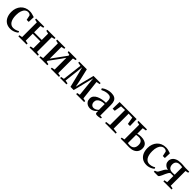

<svg xmlns="http://www.w3.org/2000/svg" viewBox="513 -2262 3997 3997"><g transform="rotate(45 2511.0 -264.0)"><path d="M261.5 11Q184.5 11 132 -23.2Q79.5 -57.5 52.8 -117.8Q26 -178 26 -255.5Q25.5 -316 44 -367.5Q62.5 -419 97 -457.5Q131.5 -496 180.5 -517.5Q229.5 -539 290.5 -539Q324.5 -539 352.5 -532.5Q380.5 -526 401.5 -518.5Q422.5 -511 435 -508L430 -364.5H370L348.5 -465.5Q347 -474 338.2 -482.2Q329.5 -490.5 314.2 -496.2Q299 -502 276.5 -502Q239.5 -502 209.2 -477Q179 -452 160.8 -402.5Q142.5 -353 142.5 -278.5Q142.5 -221 153 -177.2Q163.5 -133.5 183.2 -104.2Q203 -75 230.8 -60.2Q258.5 -45.5 292.5 -45.5Q318 -45.5 343 -51.5Q368 -57.5 389 -67Q410 -76.5 424 -86.5L438 -57Q422.5 -41 394.8 -25.2Q367 -9.5 332.5 0.8Q298 11 261.5 11Z M490 0V-31L556.5 -44V-477L490.5 -492V-522.5H730.5V-492L663 -477V-290.5H888.5V-477L820.5 -492V-522.5H1060.5V-492L995 -477V-44L1061.5 -31V0H820V-31L888.5 -44V-249.5H663V-44L731.5 -31V0Z M1109.5 0V-31L1175.5 -44V-477L1110.5 -492V-522.5H1350.5V-492L1281 -477V-131.5L1337.5 -211L1513.5 -452.5V-477L1450 -492V-522.5H1684V-492L1619.5 -477V-44L1685.5 -31V0H1444.5V-31L1513.5 -44V-391.5L1455.5 -307L1281 -69V-43.5L1342 -31V0Z M1718.5 0V-31L1786.5 -44L1838.5 -478.5L1760.5 -492.5V-522.5H1983.5L2048.5 -241.5L2077 -102.5L2108.5 -241.5L2179.5 -522.5H2390V-492L2312.5 -478L2361.5 -44L2426.5 -31V0H2191V-31L2255.5 -44L2227 -321L2211 -483L2170.5 -321.5L2096 -23H2001.5L1927.5 -322L1885.5 -483L1868.5 -321.5L1836.5 -44L1906 -31V0Z M2604 9.5Q2565 9.5 2531 -6.5Q2497 -22.5 2476 -54.8Q2455 -87 2455 -135Q2455 -182.5 2482.2 -216Q2509.5 -249.5 2554.2 -270.2Q2599 -291 2652.5 -300.8Q2706 -310.5 2758.5 -310.5V-357.5Q2758.5 -395 2750 -420.5Q2741.5 -446 2720.2 -459.2Q2699 -472.5 2660.5 -472.5Q2608.5 -472.5 2567.5 -458.2Q2526.5 -444 2500 -430L2482 -463.5Q2497 -476.5 2527.8 -493.5Q2558.5 -510.5 2600.8 -523.2Q2643 -536 2692.5 -536Q2753.5 -536 2791 -516.2Q2828.5 -496.5 2845.8 -456Q2863 -415.5 2863 -352.5V-37.5L2914.5 -35V-7Q2904 -4.5 2887.8 -0.8Q2871.5 3 2853 5.5Q2834.5 8 2816.5 8Q2789.5 8 2776 -0.5Q2762.5 -9 2762.5 -35.5V-77Q2752.5 -61.5 2730.5 -41Q2708.5 -20.5 2676.5 -5.5Q2644.5 9.5 2604 9.5ZM2648.5 -51Q2679 -51 2707.5 -65.5Q2736 -80 2758.5 -103.5V-274Q2699 -274 2656 -258.5Q2613 -243 2589.5 -214.8Q2566 -186.5 2566 -148.5Q2566 -117.5 2577 -95.8Q2588 -74 2607 -62.5Q2626 -51 2648.5 -51Z M3043 0V-31L3145.5 -44.5V-485L3032.5 -480L3005 -322H2943L2947.5 -522.5H3449.5L3454.5 -322H3392L3364 -480L3252 -485V-44.5L3355.5 -31V0Z M3503 0V-30L3569.5 -43V-477.5L3504 -491.5V-522.5H3754.5V-491.5L3674 -477.5V-316Q3687 -320 3703 -323.2Q3719 -326.5 3738.2 -328.5Q3757.5 -330.5 3779 -330.5Q3836 -330.5 3879.2 -313.8Q3922.5 -297 3946.2 -262.8Q3970 -228.5 3970 -175Q3970 -120 3944.5 -80Q3919 -40 3871.2 -18.2Q3823.5 3.5 3756.5 3.5Q3744 3.5 3724.8 3Q3705.5 2.5 3683.8 1.8Q3662 1 3642.2 0.5Q3622.5 0 3609 0ZM3736 -35Q3794.5 -35 3827.5 -69.5Q3860.5 -104 3860.5 -168Q3860.5 -231 3829.2 -260.8Q3798 -290.5 3746.5 -290.5Q3727 -290.5 3707.5 -288Q3688 -285.5 3674 -281.5V-41.5Q3685.5 -38.5 3701.8 -36.8Q3718 -35 3736 -35Z M4270 11Q4193 11 4140.5 -23.2Q4088 -57.5 4061.2 -117.8Q4034.5 -178 4034.5 -255.5Q4034 -316 4052.5 -367.5Q4071 -419 4105.5 -457.5Q4140 -496 4189 -517.5Q4238 -539 4299 -539Q4333 -539 4361 -532.5Q4389 -526 4410 -518.5Q4431 -511 4443.5 -508L4438.5 -364.5H4378.5L4357 -465.5Q4355.5 -474 4346.8 -482.2Q4338 -490.5 4322.8 -496.2Q4307.5 -502 4285 -502Q4248 -502 4217.8 -477Q4187.5 -452 4169.2 -402.5Q4151 -353 4151 -278.5Q4151 -221 4161.5 -177.2Q4172 -133.5 4191.8 -104.2Q4211.5 -75 4239.2 -60.2Q4267 -45.5 4301 -45.5Q4326.5 -45.5 4351.5 -51.5Q4376.5 -57.5 4397.5 -67Q4418.5 -76.5 4432.5 -86.5L4446.5 -57Q4431 -41 4403.2 -25.2Q4375.5 -9.5 4341 0.8Q4306.5 11 4270 11Z M4477 0 4477.5 -31 4506 -41Q4527.5 -49 4542 -70.5Q4556.5 -92 4569.8 -119.8Q4583 -147.5 4598.8 -174.2Q4614.5 -201 4637 -220Q4659.5 -239 4693.5 -242.5L4699.5 -230.5Q4652 -230.5 4613.5 -247.8Q4575 -265 4552.8 -296.8Q4530.5 -328.5 4530.5 -372Q4530.5 -415.5 4554.8 -451.5Q4579 -487.5 4628.2 -509Q4677.5 -530.5 4752.5 -530.5Q4777.5 -530.5 4804 -528.8Q4830.5 -527 4855.5 -524.8Q4880.5 -522.5 4899.5 -522.5H4998V-491.5L4933 -477.5V-43.5L4999.5 -30.5V0H4759.5V-30.5L4828.5 -43.5V-225H4744Q4725 -215.5 4709.2 -190.8Q4693.5 -166 4679.8 -134.2Q4666 -102.5 4653 -72.2Q4640 -42 4626.5 -21.8Q4613 -1.5 4597.5 0ZM4757.5 -260.5Q4768 -260.5 4781.5 -261Q4795 -261.5 4808 -262.2Q4821 -263 4828.5 -264V-484.5Q4820 -485.5 4807.5 -487Q4795 -488.5 4781 -489.5Q4767 -490.5 4754.5 -490.5Q4717 -490.5 4691.2 -477.2Q4665.5 -464 4652.8 -439Q4640 -414 4640 -379Q4640 -342 4653.8 -315.5Q4667.5 -289 4694 -274.8Q4720.5 -260.5 4757.5 -260.5Z"/></g></svg>

Font: Merriweather 96pt Medium
Style: Regular
Weight: 500
Version: Version 2.100